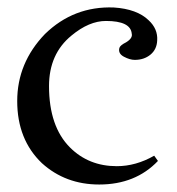

<svg xmlns="http://www.w3.org/2000/svg" viewBox="-20 -484 472 513"><path d="M111 -254Q111 -146 167 -90Q217 -40 292 -40Q343 -40 392 -68L402 -54Q342 9 245 9Q155 9 92 -48Q26 -111 26 -214Q26 -316 100 -393Q177 -468 284 -464Q346 -460 377 -430Q402 -407 400 -376Q399 -352 382 -338Q365 -324 340 -324Q327 -324 311 -332.5Q295 -341 299 -356Q301 -363 317 -371Q335 -382 332 -394Q329 -428 263 -428Q218 -428 171 -389Q111 -340 111 -254Z"/></svg>

Font: GFS Didot
Style: Regular
Weight: 400
Designer: Takis Katsoulidis and George D. Matthiopoulos
Foundry: Takis Katsoulidis and George D. Matthiopoulos
Version: Version 1.0